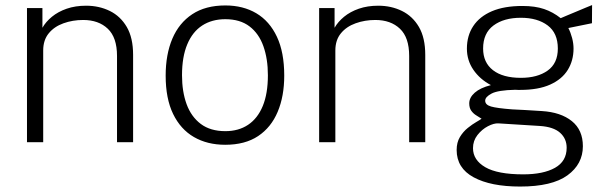

<svg xmlns="http://www.w3.org/2000/svg" viewBox="-20 -548 2351 740"><path d="M84 0V-517H143.5V-441Q156.5 -464 180.2 -483.5Q204 -503 237.2 -514.5Q270.5 -526 312 -526Q362 -526 403.2 -505.8Q444.5 -485.5 468.8 -443.8Q493 -402 493 -336.5V0H431V-332.5Q431 -403.5 395.5 -437.2Q360 -471 300.5 -471Q260 -471 224.5 -458.2Q189 -445.5 167.8 -419.5Q146.5 -393.5 146.5 -353.5V0Z M848 10Q779 10 727.5 -19.8Q676 -49.5 647.2 -108.8Q618.5 -168 618.5 -256.5Q618.5 -338 644.2 -398.8Q670 -459.5 721 -493.2Q772 -527 848.5 -527Q917 -527 968 -496.8Q1019 -466.5 1047.2 -406.5Q1075.5 -346.5 1075.5 -256.5Q1075.5 -177 1050.2 -117Q1025 -57 974.8 -23.5Q924.5 10 848 10ZM848.5 -42.5Q899.5 -42.5 936.2 -67Q973 -91.5 992.8 -139.5Q1012.5 -187.5 1012.5 -258Q1012.5 -321 995.2 -369.8Q978 -418.5 941.8 -446.2Q905.5 -474 848.5 -474Q797 -474 759.5 -449.8Q722 -425.5 701.8 -377.2Q681.5 -329 681.5 -258Q681.5 -195 699.2 -146.5Q717 -98 754 -70.2Q791 -42.5 848.5 -42.5Z M1210 0V-517H1269.5V-441Q1282.5 -464 1306.2 -483.5Q1330 -503 1363.2 -514.5Q1396.5 -526 1438 -526Q1488 -526 1529.2 -505.8Q1570.5 -485.5 1594.8 -443.8Q1619 -402 1619 -336.5V0H1557V-332.5Q1557 -403.5 1521.5 -437.2Q1486 -471 1426.5 -471Q1386 -471 1350.5 -458.2Q1315 -445.5 1293.8 -419.5Q1272.5 -393.5 1272.5 -353.5V0Z M1984.5 171Q1871.5 171 1805.8 135.5Q1740 100 1740 30Q1740 1 1752.5 -19.8Q1765 -40.5 1782.8 -54.8Q1800.5 -69 1815.8 -77.8Q1831 -86.5 1836 -90.5Q1827 -96.5 1815.8 -103.2Q1804.5 -110 1796.5 -121Q1788.5 -132 1788.5 -149.5Q1788.5 -172 1809.8 -190.8Q1831 -209.5 1872 -220Q1829.5 -242.5 1804.5 -279Q1779.5 -315.5 1779.5 -360.5Q1779.5 -410.5 1804 -447.5Q1828.5 -484.5 1876 -504.8Q1923.5 -525 1993.5 -525Q2042.5 -525 2077 -513.2Q2111.5 -501.5 2141 -478Q2147.5 -481 2164 -487.8Q2180.5 -494.5 2200.5 -503Q2220.5 -511.5 2237.5 -518.5Q2254.5 -525.5 2262 -528.5L2261.5 -458.5L2170.5 -440Q2179.5 -422.5 2185 -401.5Q2190.5 -380.5 2190.5 -361Q2190.5 -314.5 2168.2 -278.5Q2146 -242.5 2100.5 -222Q2055 -201.5 1985.5 -201.5Q1981 -201.5 1975.8 -201.5Q1970.5 -201.5 1966 -202Q1899.5 -200.5 1874.8 -187.5Q1850 -174.5 1850 -160Q1850 -144 1872.5 -137.5Q1895 -131 1953.5 -126.5Q1974.5 -125.5 2003.2 -124Q2032 -122.5 2068 -120Q2141.5 -115.5 2184 -81.2Q2226.5 -47 2226.5 15.5Q2226.5 84.5 2167 127.8Q2107.5 171 1984.5 171ZM1996.5 124Q2074 124 2119 98.8Q2164 73.5 2164 21.5Q2164 -13.5 2138.8 -36.2Q2113.5 -59 2061 -62.5L1901 -72.5Q1883.5 -73.5 1860.5 -61.5Q1837.5 -49.5 1820.2 -27.5Q1803 -5.5 1803 23Q1803 69 1850.5 96.5Q1898 124 1996.5 124ZM1987.5 -248Q2051.5 -248 2090.8 -276Q2130 -304 2130 -361Q2130 -420.5 2090.8 -450Q2051.5 -479.5 1987.5 -479.5Q1922 -479.5 1882 -449.8Q1842 -420 1842 -361Q1842 -307 1880 -277.5Q1918 -248 1987.5 -248Z"/></svg>

Font: Public Sans Thin ExtraLight
Style: Regular
Weight: 250
Version: Version 1.007